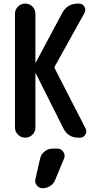

<svg xmlns="http://www.w3.org/2000/svg" viewBox="-20 -750 540 1046"><path d="M61.5 -55.7V-674.8Q61.5 -698.2 78.1 -714.4Q94.7 -730.5 117.7 -730.5Q140.6 -730.5 156.7 -714.4Q172.9 -698.2 172.9 -674.8V-411.1Q172.9 -410.2 173.8 -410.2Q175.8 -410.2 175.8 -411.1L319.3 -679.7Q345.7 -729.5 403.3 -730.5H411.1Q429.7 -730.5 439.5 -713.9Q449.2 -697.3 440.4 -679.7L279.3 -389.6Q275.4 -383.8 279.3 -375L446.3 -49.8Q455.1 -33.2 444.8 -16.6Q434.6 0 416 0H407.2Q350.6 0 325.2 -50.8L175.8 -348.6Q175.8 -349.6 173.8 -349.6Q172.9 -349.6 172.9 -348.6V-55.7Q172.9 -32.2 156.7 -16.1Q140.6 0 117.7 0Q94.7 0 78.1 -16.6Q61.5 -33.2 61.5 -55.7ZM293 59.6Q312.5 59.6 324.7 76.7Q336.9 93.8 329.1 113.3L281.2 228.5Q273.4 250 254.4 262.7Q235.4 275.4 211.9 275.4Q193.4 275.4 180.7 260.3Q168 245.1 172.9 225.6L198.2 115.2Q203.1 90.8 222.7 75.2Q242.2 59.6 266.6 59.6Z"/></svg>

Font: Rounded Mgen+ 2m medium
Style: Regular
Weight: 500
Designer: [Source Han Sans]
Ryoko NISHIZUKA  (kana & ideographs); Paul D. Hunt (Latin, Greek & Cyrillic); Wenlong ZHANG  (bopomofo
Version: Version 1.059.20150602